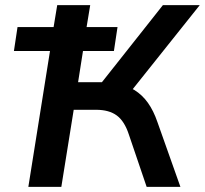

<svg xmlns="http://www.w3.org/2000/svg" viewBox="-20 -725 795 745"><path d="M90 0 174 -527H34L48 -620H188L202 -705H330L316 -620H436L422 -527H302L283 -406H386L362 -389L612 -705H755L483 -364L428 -401Q470 -395 501 -376Q532 -357 554 -326Q576 -295 591 -251L680 0H549L480 -203Q463 -255 433 -277Q403 -299 353 -299H266L218 0Z"/></svg>

Font: Nunito Sans 12pt ExtraLight
Style: Italic
Weight: 200
Italic angle: -9°
Designer: Vernon Adams
Foundry: Vernon Adams
Version: Version 3.101;gftools[0.9.27]